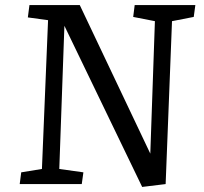

<svg xmlns="http://www.w3.org/2000/svg" viewBox="-20 -720 796 751"><path d="M567.9 -119.1 585.9 -637.2 501 -653.8 506.8 -700.2H744.1L737.8 -653.8L652.8 -637.2L627.9 0L536.1 11.2L231.9 -619.1L211.9 -59.1L306.2 -45.9L299.8 0H57.1L63 -45.9L144 -59.1L168 -641.1L88.9 -651.9L95.2 -700.2H292Z"/></svg>

Font: Literata Book
Style: Italic
Weight: 400
Italic angle: -3°
Designer: Latin by Veronika Burian and Jose Scaglione. Greek by Irene Vlachou. Cyrillic by Vera Evstafieva
Foundry: TypeTogether
Version: Version 1.003;PS 001.003;hotconv 1.0.88;makeotf.lib2.5.64775